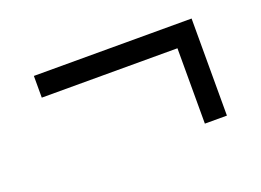

<svg xmlns="http://www.w3.org/2000/svg" viewBox="-54 -500 667 491"><g transform="rotate(-20 279.5 -255.0)"><path d="M494.1 -387.2V-123H434.1V-328.1H64.9V-387.2Z"/></g></svg>

Font: Gandom FD
Style: FD
Weight: 400
Foundry: DejaVu fonts team - Redesigned by Saber Rastikerdar - Based on Samim Font
Version: Version 0.6